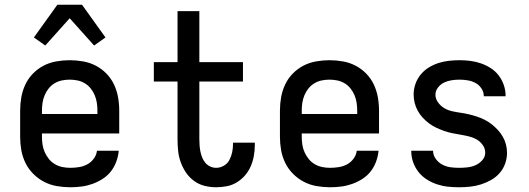

<svg xmlns="http://www.w3.org/2000/svg" viewBox="-20 -782 2232 810"><path d="M276 8Q248 8 219.5 3Q191 -2 166 -15Q141 -28 120.5 -48.5Q100 -69 87.5 -94.5Q75 -120 70 -148Q65 -176 65 -205V-315Q65 -344 70 -372Q75 -400 87 -425.5Q99 -451 119 -471.5Q139 -492 164 -505Q189 -518 217.5 -523Q246 -528 274 -528Q302 -528 330.5 -523Q359 -518 384 -505Q409 -492 429 -471.5Q449 -451 461 -425.5Q473 -400 478 -372Q483 -344 483 -315V-219H157V-205Q157 -188 159.5 -171.5Q162 -155 169 -139.5Q176 -124 186.5 -111Q197 -98 211.5 -89.5Q226 -81 242.5 -77.5Q259 -74 276 -74Q295 -74 313.5 -77Q332 -80 348 -88.5Q364 -97 375.5 -112.5Q387 -128 389 -146H481Q479 -123 470.5 -100Q462 -77 447.5 -58.5Q433 -40 412.5 -27Q392 -14 369.5 -6Q347 2 323.5 5Q300 8 276 8ZM157 -301H391V-315Q391 -332 388.5 -348.5Q386 -365 379.5 -380.5Q373 -396 362.5 -409Q352 -422 338 -430.5Q324 -439 307.5 -442.5Q291 -446 274 -446Q257 -446 240.5 -442.5Q224 -439 210 -430.5Q196 -422 185.5 -409Q175 -396 168.5 -380.5Q162 -365 159.5 -348.5Q157 -332 157 -315ZM171 -590 123 -624 222 -762H326L425 -624L377 -590L274 -705Z M892 8Q867 8 843 2Q819 -4 799 -18.5Q779 -33 765 -53.5Q751 -74 742.5 -97.5Q734 -121 731.5 -145.5Q729 -170 729 -195V-438H629V-520H729V-735H821V-520H1005V-438H821V-195Q821 -182 822 -168.5Q823 -155 825.5 -142.5Q828 -130 833 -117.5Q838 -105 846.5 -95Q855 -85 867 -79.5Q879 -74 892 -74Q909 -74 924.5 -83Q940 -92 948 -107.5Q956 -123 959.5 -140Q963 -157 963 -174V-180H1055V-170Q1055 -147 1051 -124.5Q1047 -102 1038 -81Q1029 -60 1014 -42.5Q999 -25 979.5 -13Q960 -1 937.5 3.5Q915 8 892 8Z M1372 8Q1344 8 1315.5 3Q1287 -2 1262 -15Q1237 -28 1216.5 -48.5Q1196 -69 1183.5 -94.5Q1171 -120 1166 -148Q1161 -176 1161 -205V-315Q1161 -344 1166 -372Q1171 -400 1183 -425.5Q1195 -451 1215 -471.5Q1235 -492 1260 -505Q1285 -518 1313.5 -523Q1342 -528 1370 -528Q1398 -528 1426.5 -523Q1455 -518 1480 -505Q1505 -492 1525 -471.5Q1545 -451 1557 -425.5Q1569 -400 1574 -372Q1579 -344 1579 -315V-219H1253V-205Q1253 -188 1255.5 -171.5Q1258 -155 1265 -139.5Q1272 -124 1282.5 -111Q1293 -98 1307.5 -89.5Q1322 -81 1338.5 -77.5Q1355 -74 1372 -74Q1391 -74 1409.5 -77Q1428 -80 1444 -88.5Q1460 -97 1471.5 -112.5Q1483 -128 1485 -146H1577Q1575 -123 1566.5 -100Q1558 -77 1543.5 -58.5Q1529 -40 1508.5 -27Q1488 -14 1465.5 -6Q1443 2 1419.5 5Q1396 8 1372 8ZM1253 -301H1487V-315Q1487 -332 1484.5 -348.5Q1482 -365 1475.5 -380.5Q1469 -396 1458.5 -409Q1448 -422 1434 -430.5Q1420 -439 1403.5 -442.5Q1387 -446 1370 -446Q1353 -446 1336.5 -442.5Q1320 -439 1306 -430.5Q1292 -422 1281.5 -409Q1271 -396 1264.5 -380.5Q1258 -365 1255.5 -348.5Q1253 -332 1253 -315Z M1917 8Q1893 8 1869.5 5.5Q1846 3 1823.5 -4.5Q1801 -12 1780.5 -25Q1760 -38 1745.5 -56.5Q1731 -75 1723 -97.5Q1715 -120 1715 -144V-146H1807Q1807 -127 1818.5 -111.5Q1830 -96 1846 -87.5Q1862 -79 1880 -76.5Q1898 -74 1917 -74Q1934 -74 1952 -76Q1970 -78 1986 -85Q2002 -92 2014.5 -106Q2027 -120 2027 -138Q2027 -156 2016 -171Q2005 -186 1989.5 -194.5Q1974 -203 1956.5 -207Q1939 -211 1921.5 -214Q1904 -217 1886.5 -220.5Q1869 -224 1852.5 -230Q1836 -236 1820 -243.5Q1804 -251 1789.5 -262Q1775 -273 1763 -286Q1751 -299 1742.5 -314.5Q1734 -330 1729.5 -347.5Q1725 -365 1725 -383Q1725 -406 1732.5 -427.5Q1740 -449 1754.5 -467Q1769 -485 1788.5 -497Q1808 -509 1829.5 -516Q1851 -523 1874 -525.5Q1897 -528 1919 -528Q1942 -528 1965 -525Q1988 -522 2009.5 -514.5Q2031 -507 2050.5 -494.5Q2070 -482 2084 -463.5Q2098 -445 2105.5 -423Q2113 -401 2113 -378V-376H2021V-377Q2021 -394 2011 -409Q2001 -424 1986 -432Q1971 -440 1953.5 -443Q1936 -446 1919 -446Q1902 -446 1885.5 -443.5Q1869 -441 1854 -434Q1839 -427 1828 -413Q1817 -399 1817 -383Q1817 -365 1828 -350Q1839 -335 1854 -326Q1869 -317 1886.5 -313Q1904 -309 1922 -306.5Q1940 -304 1957 -300Q1974 -296 1991 -290.5Q2008 -285 2024 -277Q2040 -269 2054 -258Q2068 -247 2080 -234Q2092 -221 2101 -205.5Q2110 -190 2114.5 -172.5Q2119 -155 2119 -137Q2119 -114 2111 -91.5Q2103 -69 2087.5 -51.5Q2072 -34 2051.5 -22.5Q2031 -11 2009 -4Q1987 3 1963.5 5.5Q1940 8 1917 8Z"/></svg>

Font: Iosevka Semi-Condensed Medium
Style: Regular
Weight: 500
Monospace: yes
Designer: Belleve Invis
Foundry: Belleve Invis
Version: Version 27.3.5